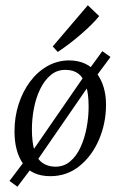

<svg xmlns="http://www.w3.org/2000/svg" viewBox="-20 -655 456 728"><path d="M46 53 16 31 75 -47 85 -56 305 -375 315 -388 368 -461 399 -439 345 -366 335 -357 115 -38 105 -25ZM187 -23Q221 -22 245.5 -42.5Q270 -63 285.5 -97Q301 -131 308.5 -171Q316 -211 316 -250Q316 -299 306.5 -329.5Q297 -360 278 -375Q259 -390 230 -390Q197 -391 172.5 -370.5Q148 -350 132 -316.5Q116 -283 108.5 -243.5Q101 -204 101 -165Q101 -116 110.5 -84.5Q120 -53 139.5 -38.5Q159 -24 187 -23ZM171 13Q101 13 68 -33.5Q35 -80 35 -157Q35 -211 50.5 -259.5Q66 -308 94 -345.5Q122 -383 160 -404.5Q198 -426 243 -426Q312 -425 347 -377Q382 -329 382 -258Q382 -188 355.5 -126Q329 -64 281.5 -25.5Q234 13 171 13ZM180 -479 313 -635 356 -594Q332 -564 287.5 -525.5Q243 -487 199 -458Z"/></svg>

Font: Rasa Light
Style: Italic
Weight: 300
Italic angle: -7.10001°
Designer: Anna Giedrys (Yrsa+Rasa design), David Brezina (Yrsa art-direction, Rasa art-direction, design)
Foundry: Rosetta Type Foundry
Version: Version 2.004